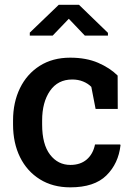

<svg xmlns="http://www.w3.org/2000/svg" viewBox="-20 -782 565 812"><path d="M277.3 10.3Q203.1 10.3 148.7 -23.7Q94.2 -57.6 64.7 -117.4Q35.2 -177.2 35.2 -255.4V-272.5Q35.2 -349.1 64.5 -409.2Q93.8 -469.2 148.2 -503.7Q202.6 -538.1 276.9 -538.1Q344.7 -538.1 395 -516.4Q445.3 -494.6 477.5 -462.4L478 -321.3H384.3L366.2 -414.6Q352.5 -428.7 331.5 -437.3Q310.5 -445.8 285.6 -445.8Q224.6 -445.8 191.4 -397.7Q158.2 -349.6 158.2 -272.5V-255.4Q158.2 -171.4 191.7 -127.9Q225.1 -84.5 277.8 -84.5Q319.8 -84.5 346.7 -107.4Q373.5 -130.4 381.8 -170.9H488.3L489.7 -168Q481 -90.3 429.9 -40Q378.9 10.3 277.3 10.3ZM106 -631.3V-644L228.5 -761.7H314L436.5 -643.1V-631.3H338.9L271 -702.6L202.6 -631.3Z"/></svg>

Font: Roboto Slab Medium
Style: Regular
Weight: 500
Designer: Google
Version: Version 2.001; ttfautohint (v1.8.3)